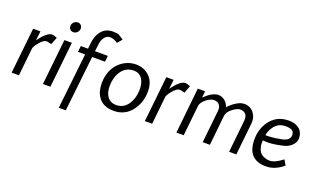

<svg xmlns="http://www.w3.org/2000/svg" viewBox="-91 -1265 3226 1955"><g transform="rotate(20 1522.0 -287.0)"><path d="M315.4 -410.2Q274.4 -421.9 261.7 -421.9Q228.5 -420.9 185.5 -368.2Q147.5 -320.3 146.5 -298.8L115.2 0H36.1L88.9 -495.1H168L156.2 -394.5Q238.3 -505.9 293 -505.9Q309.6 -505.9 346.7 -490.2Z M484.4 -601.6Q461.9 -601.6 447.8 -617.2Q433.6 -632.8 436.5 -657.2Q438.5 -680.7 456.1 -695.8Q473.6 -710.9 497.1 -710.9Q518.6 -710.9 532.2 -695.3Q545.9 -679.7 543.9 -657.2Q541 -632.8 523.9 -617.2Q506.8 -601.6 484.4 -601.6ZM375 0 427.7 -495.1H508.8L456.1 0Z M939.5 -651.4Q896.5 -681.6 857.4 -681.6Q822.3 -682.6 797.9 -651.4Q770.5 -617.2 766.6 -557.6Q766.6 -557.6 758.8 -495.1H898.4L891.6 -429.7H752L685.5 171.9H609.4L675.8 -429.7H598.6L605.5 -495.1H683.6L690.4 -560.5Q697.3 -629.9 731.4 -678.7Q778.3 -746.1 863.3 -746.1Q907.2 -746.1 930.7 -736.3Q937.5 -733.4 983.4 -702.1Z M1144.5 10.7Q1026.4 10.7 973.6 -68.4Q934.6 -124 934.6 -212.9Q934.6 -232.4 936.5 -252Q950.2 -380.9 1038.1 -453.1Q1111.3 -511.7 1201.2 -511.7Q1282.2 -511.7 1339.8 -460.9Q1407.2 -401.4 1406.2 -291Q1406.2 -272.5 1404.3 -252Q1395.5 -163.1 1341.8 -88.9Q1267.6 10.7 1144.5 10.7ZM1199.2 -445.3Q1111.3 -445.3 1062.5 -369.1Q1020.5 -303.7 1020.5 -212.9Q1020.5 -143.6 1049.8 -101.6Q1084 -53.7 1147.5 -53.7Q1232.4 -53.7 1280.3 -130.9Q1320.3 -196.3 1320.3 -286.1Q1320.3 -355.5 1292 -397.5Q1259.8 -445.3 1199.2 -445.3Z M1758.8 -410.2Q1717.8 -421.9 1705.1 -421.9Q1671.9 -420.9 1628.9 -368.2Q1590.8 -320.3 1589.8 -298.8L1558.6 0H1479.5L1532.2 -495.1H1611.3L1599.6 -394.5Q1681.6 -505.9 1736.3 -505.9Q1752.9 -505.9 1790 -490.2Z M2392.6 0 2428.7 -345.7Q2438.5 -442.4 2351.6 -443.4Q2323.2 -443.4 2278.3 -411.1Q2223.6 -373 2217.8 -322.3L2184.6 0H2106.4L2143.6 -350.6Q2148.4 -396.5 2125 -420.9Q2105.5 -442.4 2071.3 -442.4Q2030.3 -442.4 1984.9 -404.8Q1939.5 -367.2 1935.5 -331.1L1900.4 0H1821.3L1873 -495.1H1952.1L1945.3 -424.8Q2030.3 -506.8 2093.8 -506.8Q2131.8 -506.8 2163.1 -481.9Q2194.3 -457 2207 -416Q2300.8 -511.7 2375 -511.7Q2439.5 -511.7 2478.5 -460Q2514.6 -411.1 2507.8 -350.6L2470.7 0Z M2938.5 -377.9Q2938.5 -413.1 2916.5 -427.2Q2894.5 -441.4 2843.8 -441.4Q2762.7 -441.4 2717.8 -374Q2689.5 -332 2681.6 -285.2Q2747.1 -282.2 2852.5 -302.7Q2939.5 -320.3 2938.5 -377.9ZM2675.8 -226.6Q2673.8 -212.9 2674.8 -186.5Q2675.8 -157.2 2689.9 -123.5Q2704.1 -89.8 2742.2 -71.3Q2774.4 -56.6 2809.6 -55.7Q2866.2 -55.7 2948.2 -120.1L2981.4 -64.5Q2891.6 11.7 2794.9 11.7Q2602.5 11.7 2591.8 -183.6Q2585 -311.5 2651.4 -404.3Q2725.6 -506.8 2857.4 -506.8Q2925.8 -506.8 2967.8 -474.6Q3014.6 -438.5 3014.6 -369.1Q3014.6 -325.2 2973.6 -288.1Q2937.5 -256.8 2892.6 -247.1Q2790 -223.6 2725.6 -223.6Q2702.1 -223.6 2675.8 -226.6Z"/></g></svg>

Font: Puritan
Style: Italic
Weight: 400
Version: 2.0a